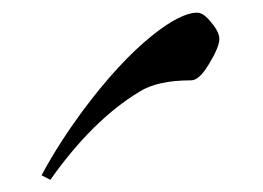

<svg xmlns="http://www.w3.org/2000/svg" viewBox="-20 -329 424 309"><path d="M61 -39.6 46.9 -46.9Q61.5 -74.2 77.9 -99.6Q94.2 -125 111.8 -148.9Q170.9 -228.5 225.1 -272Q271 -308.6 297.4 -308.6Q307.6 -308.6 319.8 -293Q333 -277.8 333 -266.1Q333 -253.4 316.4 -226.1Q300.8 -199.7 287.6 -199.7Q232.9 -199.7 204.1 -181.2Q128.9 -135.7 61 -39.6Z"/></svg>

Font: Rohingya Solluk
Style: Regular
Weight: 400
Designer: SIL International
Foundry: SIL International
Version: Version 1.001